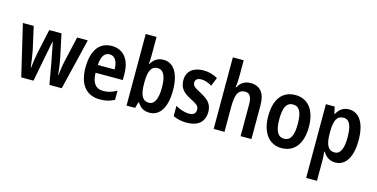

<svg xmlns="http://www.w3.org/2000/svg" viewBox="-91 -1244 3867 1969"><g transform="rotate(15 1842.5 -260.0)"><path d="M392 -243 435 0H566L697 -543H584L523 -277C511 -224 502 -155 499 -123H495C491 -172 480 -249 472 -288L418 -543H288L233 -289C222 -238 212 -165 208 -123H204C198 -172 188 -248 177 -302L123 -543H8L136 0H266L313 -244C320 -281 342 -388 350 -435H354C362 -391 385 -284 392 -243Z M952 -552C821 -552 746 -452 746 -268C746 -96 821 10 972 10C1031 10 1079 -1 1125 -27V-124C1075 -95 1032 -83 980 -83C903 -83 862 -136 860 -243H1149V-309C1149 -455 1078 -552 952 -552ZM952 -463C1011 -463 1040 -406 1040 -326H862C866 -421 900 -463 952 -463Z M1369 -566V-760H1254V0H1345L1362 -63H1369C1402 -14 1440 10 1499 10C1608 10 1674 -92 1674 -272C1674 -453 1608 -552 1500 -552C1441 -552 1399 -524 1369 -472H1365C1367 -502 1369 -539 1369 -566ZM1466 -454C1524 -454 1557 -394 1557 -274C1557 -148 1524 -87 1467 -87C1397 -87 1369 -146 1369 -266V-285C1370 -390 1392 -454 1466 -454Z M2081 -155C2081 -243 2028 -282 1955 -322C1879 -361 1863 -377 1863 -408C1863 -440 1885 -458 1926 -458C1970 -458 2002 -443 2040 -422L2076 -513C2026 -540 1979 -553 1924 -553C1817 -553 1749 -498 1749 -405C1749 -319 1791 -278 1872 -236C1954 -196 1964 -176 1964 -145C1964 -108 1941 -86 1893 -86C1843 -86 1788 -106 1749 -130V-21C1791 -1 1835 10 1894 10C2011 10 2081 -45 2081 -155Z M2294 -575V-760H2179V0H2294V-268C2294 -393 2319 -453 2394 -453C2443 -453 2465 -415 2465 -332V0H2580V-360C2580 -487 2526 -553 2424 -553C2366 -553 2318 -525 2293 -472H2286C2290 -498 2294 -539 2294 -575Z M3117 -272C3117 -454 3032 -553 2902 -553C2757 -553 2685 -445 2685 -272C2685 -106 2762 10 2900 10C3047 10 3117 -108 3117 -272ZM2803 -272C2803 -394 2832 -453 2901 -453C2970 -453 2999 -394 2999 -272C2999 -150 2970 -90 2901 -90C2833 -90 2803 -151 2803 -272Z M3470 -553C3412 -553 3371 -527 3340 -471H3334L3318 -543H3225V240H3340V11C3340 -8 3338 -36 3334 -69H3340C3369 -19 3412 10 3472 10C3579 10 3645 -92 3645 -271C3645 -455 3578 -553 3470 -553ZM3438 -456C3501 -456 3528 -393 3528 -271C3528 -151 3499 -88 3439 -88C3368 -88 3340 -145 3340 -265V-287C3341 -404 3369 -456 3438 -456Z"/></g></svg>

Font: Noto Sans Gujarati UI Condensed SemiBold
Style: Regular
Weight: 600
Width: 3
Designer: Jelle Bosma - Monotype Design Team, Universal Thirst
Foundry: Monotype Imaging Inc.
Version: Version 2.106